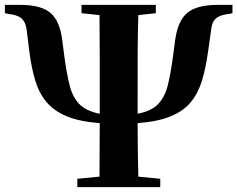

<svg xmlns="http://www.w3.org/2000/svg" viewBox="-26 -767 973 787"><path d="M308.1 -712.9V-747.1H612.8V-712.9L541 -705.1Q538.6 -628.4 538.3 -549.1Q538.1 -469.7 538.1 -391.1V-348.1V-300.8Q594.7 -311.5 622.3 -340.6Q649.9 -369.6 661.9 -418Q673.8 -466.3 683.1 -535.2L691.9 -602.1Q702.6 -681.6 741.7 -714.4Q780.8 -747.1 867.2 -747.1H926.8V-712.9L913.1 -710Q876.5 -706.1 859.6 -691.9Q842.8 -677.7 839.8 -647L827.1 -557.1Q817.9 -490.7 802.5 -438.7Q787.1 -386.7 757.1 -349.6Q727.1 -312.5 674.3 -290.5Q621.6 -268.6 538.1 -262.2Q538.1 -152.3 541 -43L630.9 -34.2V0H291V-34.2L381.8 -43L382.8 -262.2Q299.3 -268.6 246.6 -290.8Q193.8 -313 163.6 -349.9Q133.3 -386.7 117.9 -438.7Q102.5 -490.7 94.2 -557.1L83 -647Q78.6 -677.7 61.8 -691.9Q44.9 -706.1 7.8 -710L-5.9 -712.9V-747.1H56.2Q141.6 -747.1 180.4 -714.4Q219.2 -681.6 229 -603L237.8 -535.2Q247.1 -466.8 259 -418.5Q271 -370.1 298.8 -340.8Q326.7 -311.5 382.8 -300.8V-347.2V-391.1Q382.8 -468.3 382.8 -547.6Q382.8 -627 381.8 -705.1Z"/></svg>

Font: Source Han Serif TW Heavy
Style: Regular
Weight: 900
Designer: Ryoko NISHIZUKA Ë•øÂ°öÊ∂ºÂ≠ê (kana & ideographs); Frank Grie√ühammer (Latin, Greek & Cyrillic); Wenlong ZHANG Âº†ÊñáÈæô 
Foundry: Adobe
Version: Version 2.003;hotconv 1.1.1;makeotfexe 2.6.0